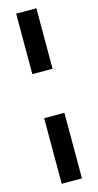

<svg xmlns="http://www.w3.org/2000/svg" viewBox="-125 -696 445 871"><g transform="rotate(-15 98.0 -260.5)"><path d="M50 139V-169H145V139ZM50 -376V-660H145V-376Z"/></g></svg>

Font: Bricolage Grotesque 48pt Condensed Medium
Style: Regular
Weight: 500
Width: 3
Designer: Mathieu Triay
Foundry: Atelier Triay
Version: Version 1.001;gftools[0.9.33.dev8+g029e19f]